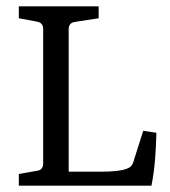

<svg xmlns="http://www.w3.org/2000/svg" viewBox="-20 -588 537 608"><path d="M402.2 -74.9 433.5 -173.8 475.3 -167.6Q474.5 -129.1 471.1 -84.4Q467.6 -39.6 459.6 0H39.6V-37.1L97.8 -47.3Q107.3 -48.7 112 -54.7Q116.7 -60.7 116.7 -69.8V-496.4Q116.7 -505.8 112 -511.6Q107.3 -517.5 97.8 -519.3L39.6 -530.2V-568H292.4V-530.2L216.7 -518.5Q207.3 -517.1 202.4 -511.3Q197.5 -505.5 197.5 -496V-44.4H301.1Q326.5 -44.4 347.5 -46.5Q368.4 -48.7 381.1 -53.5Q389.5 -56.4 394.5 -61.5Q399.6 -66.5 402.2 -74.9Z"/></svg>

Font: Rasa
Style: Regular
Weight: 400
Version: Version 1.000;PS 1.000;hotconv 1.0.88;makeotf.lib2.5.647800;